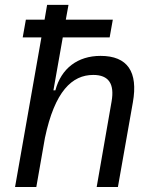

<svg xmlns="http://www.w3.org/2000/svg" viewBox="-20 -752 626 772"><path d="M368.7 0H454.1L514.2 -340.3C536.1 -463.4 492.7 -527.3 384.3 -527.3C292.5 -527.3 226.1 -477.1 202.6 -388.7H194.8L232.4 -601.6H420.9L433.6 -672.9H244.6L255.4 -732.4H169.4L159.2 -672.9H84L71.3 -601.6H146.5L40.5 0H126L160.6 -197.3C200.2 -385.7 270 -450.7 355 -450.7C417.5 -450.7 440.9 -414.6 428.7 -344.2Z"/></svg>

Font: Cascadia Mono NF SemiLight
Style: Italic
Weight: 350
Italic angle: -10°
Monospace: yes
Designer: Aaron Bell
Foundry: Saja Typeworks
Version: Version 2404.023